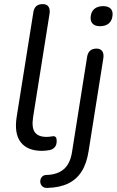

<svg xmlns="http://www.w3.org/2000/svg" viewBox="-20 -732 573 943"><path d="M186.4 8.9Q114.5 8.9 81.8 -33.5Q49 -76 62 -158.5L143.8 -671.7Q149.6 -711.9 190.3 -711.9Q209.3 -711.9 218 -699.6Q226.7 -687.2 223.3 -664.4L142.9 -159Q134.4 -106 151 -82.8Q167.6 -59.7 208 -59.7Q221.7 -59.7 229.5 -61.4Q237.3 -63.2 242.2 -63.2Q249.6 -63.2 254 -58.3Q258.4 -53.4 258.4 -39.3Q258.4 -20.3 249.3 -9.6Q240.2 1.1 226.4 4.5Q218.4 6.5 206.8 7.7Q195.2 8.9 186.4 8.9ZM212.6 191Q195.5 191.5 186.8 182.2Q178 173 177.7 160Q177.5 147.1 185.3 137.4Q193.1 127.6 208.7 127.2Q260.3 126.2 292.4 99.7Q324.6 73.1 333.7 15L407.9 -453Q414.7 -493.3 454 -493.3Q472.9 -493.3 481.9 -480.9Q490.9 -468.5 487.5 -445.7L415.1 10.5Q405.6 71.7 380.6 110.7Q355.6 149.8 314.3 169.5Q273 189.1 212.6 191ZM471.1 -603.3Q447.7 -603.3 435.7 -615Q423.7 -626.8 425.2 -647.8Q427 -674.3 443.2 -688.1Q459.4 -701.9 486.8 -701.9Q510.2 -701.9 522.5 -690.5Q534.7 -679 532.8 -657.5Q530.9 -631.4 515 -617.4Q499.1 -603.3 471.1 -603.3Z"/></svg>

Font: Nunito Variable Extra Light
Style: Italic
Weight: 200
Italic angle: -9°
Designer: Vernon Adams
Foundry: Vernon Adams
Version: Version 3.602